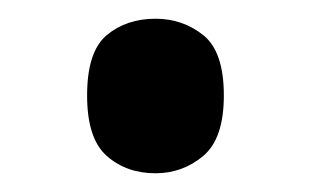

<svg xmlns="http://www.w3.org/2000/svg" viewBox="-20 -564 333 205"><path d="M146 -379Q115 -379 94 -397.5Q73 -416 73 -462Q73 -509 94 -526.5Q115 -544 146 -544Q175 -544 197 -526.5Q219 -509 219 -462Q219 -416 197 -397.5Q175 -379 146 -379Z"/></svg>

Font: Noto Serif Display SemiCondensed ExtraBold
Style: Regular
Weight: 800
Width: 4
Designer: Monotype Design Team
Foundry: Monotype Imaging Inc.
Version: Version 2.009